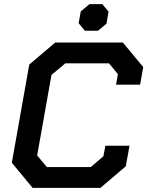

<svg xmlns="http://www.w3.org/2000/svg" viewBox="-20 -905 710 925"><path d="M37 -121 121 -594 246 -700H572L670 -582L655 -497H539L548 -548L505 -600H295L228 -544L159 -156L206 -100H417L478 -152L488 -203H604L586 -104L464 0H137ZM359 -793 369 -850 411 -885H473L503 -849L493 -791L452 -757H389Z"/></svg>

Font: Chakra Petch SemiBold
Style: Italic
Weight: 600
Italic angle: -10°
Designer: Katatrad Aksorn Co.,Ltd.
Foundry: Cadson Demak Co.,Ltd.
Version: Version 1.000; ttfautohint (v1.6)